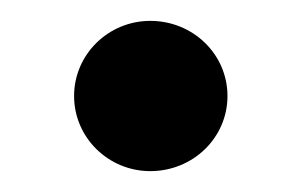

<svg xmlns="http://www.w3.org/2000/svg" viewBox="-20 -154 288 184"><path d="M124 10C165 10 198 -22 198 -62C198 -102 165 -134 124 -134C84 -134 51 -102 51 -62C51 -22 84 10 124 10Z"/></svg>

Font: LaHaus Display SemiBold
Style: Regular
Weight: 600
Designer: We are Make, BastardaType, Dalton Maag Ltd
Foundry: BastardaType, Dalton Maag Ltd
Version: Version 3.100;Glyphs 3.3 (3331)